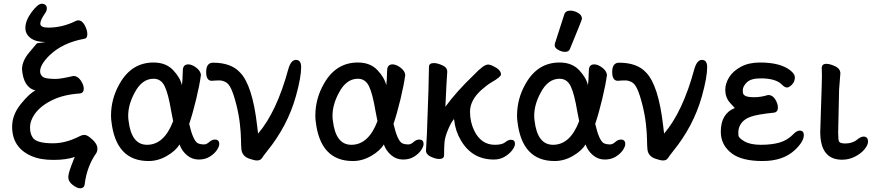

<svg xmlns="http://www.w3.org/2000/svg" viewBox="-20 -833 4672 1029"><path d="M409 176Q393 176 369.5 158Q346 140 346 117Q346 98 362 55.5Q378 13 381 8Q336 24 266 24Q195 24 148 3Q45 -42 45 -154Q45 -218 92 -276Q139 -334 170 -348Q106 -364 98 -461Q98 -507 138 -553.5Q178 -600 178 -601Q224 -607 224 -608H221Q175 -608 148 -626Q116 -648 116 -683Q116 -723 149.5 -768Q183 -813 204 -813Q231 -812 231 -787Q231 -776 223 -764Q196 -726 196 -706Q196 -685 239 -685Q315 -685 387 -721Q393 -724 399 -724Q420 -724 434 -698Q448 -672 448 -650Q448 -627 431 -625Q316 -604 246 -537Q195 -487 195 -451Q195 -433 209 -421.5Q223 -410 279 -410Q306 -410 374 -426Q396 -426 412.5 -402Q429 -378 429 -358Q429 -334 407 -332Q320 -326 259 -296Q198 -266 167 -223Q141 -187 141 -149Q141 -118 154 -98Q172 -65 264 -65Q334 -65 409 -104Q420 -110 432 -110Q444 -110 460 -98Q502 -66 502 -37Q502 -21 495 -11Q446 59 434 153Q432 176 409 176Z M776 30Q601 30 577 -183Q575 -197 575 -213Q575 -305 622 -386Q686 -498 803 -498Q869 -498 907.5 -457.5Q946 -417 955 -376Q958 -391 960 -459Q962 -488 989 -488Q1008 -488 1031 -471Q1054 -454 1057 -432Q1050 -379 1031.5 -302Q1013 -225 994 -169Q1014 -82 1039 -66Q1052 -59 1074 -59Q1087 -59 1101.5 -72Q1116 -85 1132 -85Q1155 -85 1155 -61Q1155 -47 1141.5 -27.5Q1128 -8 1103.5 7Q1079 22 1045 22Q1009 22 981.5 -1.5Q954 -25 942 -59Q923 -26 875.5 2Q828 30 776 30ZM768 -57Q860 -57 908 -184L898 -235Q882 -331 862.5 -371Q843 -411 803 -411Q741 -411 702 -337Q667 -273 667 -212Q667 -199 669 -186Q684 -57 768 -57Z M1358 27Q1344 27 1321 19Q1279 7 1274 -31Q1272 -50 1271.5 -86Q1271 -122 1265.5 -170.5Q1260 -219 1246.5 -272.5Q1233 -326 1219.5 -355.5Q1206 -385 1188.5 -393.5Q1171 -402 1156 -402Q1138 -402 1115 -400Q1085 -400 1085 -447Q1085 -497 1122 -497Q1219 -497 1267 -444Q1333 -376 1358 -160Q1363 -115 1364 -115V-118Q1463 -234 1525 -462Q1539 -512 1566 -512Q1594 -512 1594 -473Q1594 -419 1566 -318Q1521 -157 1410 -21Q1393 0 1384.5 13.5Q1376 27 1358 27Z M1871 30Q1696 30 1672 -183Q1670 -197 1670 -213Q1670 -305 1717 -386Q1781 -498 1898 -498Q1964 -498 2002.5 -457.5Q2041 -417 2050 -376Q2053 -391 2055 -459Q2057 -488 2084 -488Q2103 -488 2126 -471Q2149 -454 2152 -432Q2145 -379 2126.5 -302Q2108 -225 2089 -169Q2109 -82 2134 -66Q2147 -59 2169 -59Q2182 -59 2196.5 -72Q2211 -85 2227 -85Q2250 -85 2250 -61Q2250 -47 2236.5 -27.5Q2223 -8 2198.5 7Q2174 22 2140 22Q2104 22 2076.5 -1.5Q2049 -25 2037 -59Q2018 -26 1970.5 2Q1923 30 1871 30ZM1863 -57Q1955 -57 2003 -184L1993 -235Q1977 -331 1957.5 -371Q1938 -411 1898 -411Q1836 -411 1797 -337Q1762 -273 1762 -212Q1762 -199 1764 -186Q1779 -57 1863 -57Z M2627 22Q2510 22 2450 -81Q2421 -129 2414 -190Q2413 -199 2412 -199V-193Q2399 -180 2382 -140Q2365 -100 2362.5 -72.5Q2360 -45 2360 -1Q2360 19 2333 19Q2315 19 2289 7Q2263 -5 2263 -27L2268 -116Q2279 -403 2279 -475Q2279 -495 2306 -495Q2323 -495 2350 -483.5Q2377 -472 2377 -448Q2373 -398 2367 -261Q2425 -341 2520 -432Q2572 -487 2595 -487Q2607 -487 2623 -479Q2665 -459 2665 -434Q2665 -421 2613 -391Q2592 -379 2560 -351Q2499 -296 2499 -234Q2499 -179 2522 -132Q2559 -57 2632 -57Q2671 -57 2687.5 -70.5Q2704 -84 2718 -84Q2740 -84 2740 -62Q2740 -48 2725.5 -28.5Q2711 -9 2685.5 6.5Q2660 22 2627 22Z M3008 -555Q2991 -555 2972 -565.5Q2953 -576 2953 -590Q2953 -601 2955 -603L3004 -755Q3010 -776 3037 -776Q3057 -776 3078 -764Q3099 -752 3099 -732Q3099 -727 3035 -572Q3030 -555 3008 -555ZM2952 30Q2777 30 2753 -183Q2751 -197 2751 -213Q2751 -305 2798 -386Q2862 -498 2979 -498Q3045 -498 3083.5 -457.5Q3122 -417 3131 -376Q3134 -391 3136 -459Q3138 -488 3165 -488Q3184 -488 3207 -471Q3230 -454 3233 -432Q3226 -379 3207.5 -302Q3189 -225 3170 -169Q3190 -82 3215 -66Q3228 -59 3250 -59Q3263 -59 3277.5 -72Q3292 -85 3308 -85Q3331 -85 3331 -61Q3331 -47 3317.5 -27.5Q3304 -8 3279.5 7Q3255 22 3221 22Q3185 22 3157.5 -1.5Q3130 -25 3118 -59Q3099 -26 3051.5 2Q3004 30 2952 30ZM2944 -57Q3036 -57 3084 -184L3074 -235Q3058 -331 3038.5 -371Q3019 -411 2979 -411Q2917 -411 2878 -337Q2843 -273 2843 -212Q2843 -199 2845 -186Q2860 -57 2944 -57Z M3534 27Q3520 27 3497 19Q3455 7 3450 -31Q3448 -50 3447.5 -86Q3447 -122 3441.5 -170.5Q3436 -219 3422.5 -272.5Q3409 -326 3395.5 -355.5Q3382 -385 3364.5 -393.5Q3347 -402 3332 -402Q3314 -402 3291 -400Q3261 -400 3261 -447Q3261 -497 3298 -497Q3395 -497 3443 -444Q3509 -376 3534 -160Q3539 -115 3540 -115V-118Q3639 -234 3701 -462Q3715 -512 3742 -512Q3770 -512 3770 -473Q3770 -419 3742 -318Q3697 -157 3586 -21Q3569 0 3560.5 13.5Q3552 27 3534 27Z M3903 -10Q3843 -55 3843 -127Q3843 -224 3918 -254Q3917 -254 3892 -282.5Q3867 -311 3867 -352Q3867 -385 3887.5 -418.5Q3908 -452 3950.5 -475Q3993 -498 4053 -498Q4161 -498 4214 -457Q4240 -437 4240 -419Q4240 -395 4224.5 -379.5Q4209 -364 4198 -364Q4185 -364 4169 -381Q4136 -413 4057 -413Q4004 -413 3982.5 -391.5Q3961 -370 3961 -350Q3961 -348 3961.5 -337Q3962 -326 3975 -319Q3988 -312 4023 -312Q4058 -312 4097 -324Q4120 -324 4134.5 -301Q4149 -278 4149 -257Q4149 -231 4126 -229Q4038 -220 4003.5 -207.5Q3969 -195 3953 -172.5Q3937 -150 3937 -125Q3937 -122 3937.5 -108Q3938 -94 3969.5 -75.5Q4001 -57 4058 -57Q4116 -57 4158 -69Q4200 -81 4233 -115Q4250 -133 4266 -133Q4288 -133 4288 -109Q4288 -74 4240 -29Q4177 30 4067 30Q3957 30 3903 -10Z M4493 23Q4376 23 4376 -126L4380 -254Q4385 -397 4385 -428L4384 -471Q4386 -491 4409 -491Q4422 -491 4439 -485Q4480 -471 4483 -447L4484 -442L4477 -352L4472 -122Q4472 -104 4473.5 -87.5Q4475 -71 4485.5 -67.5Q4496 -64 4509 -64Q4549 -64 4574 -85Q4594 -101 4608 -101Q4632 -101 4632 -74Q4632 -55 4612.5 -32Q4593 -9 4561 7Q4529 23 4493 23Z"/></svg>

Font: LXGW ZhenKai
Style: Regular
Weight: 400
Designer: LXGW / Fontworks Inc.
Foundry: LXGW / Fontworks Inc.
Version: Version 0.800;June 8, 2025